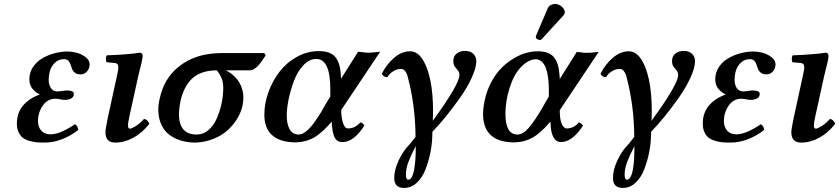

<svg xmlns="http://www.w3.org/2000/svg" viewBox="-20 -698 4174 955"><path d="M168.9 -96.2Q168.9 -66.4 185.3 -48.1Q201.7 -29.8 231 -29.8Q278.3 -29.8 353 -80.1Q367.2 -71.3 369.1 -51.8Q334 -23.4 290 -6.1Q246.1 11.2 203.1 11.2Q179.7 11.2 162.4 9.8Q145 8.3 125.2 2.4Q105.5 -3.4 93 -13.2Q80.6 -22.9 72.3 -40.8Q64 -58.6 64 -83Q64 -136.7 94.5 -172.9Q125 -209 178.2 -228Q126 -253.9 126 -303.2Q126 -337.4 144.3 -364.7Q162.6 -392.1 191.2 -408.4Q219.7 -424.8 252.2 -433.3Q284.7 -441.9 315.9 -441.9Q335.9 -441.9 359.9 -436Q383.8 -430.2 404.8 -414.6Q425.8 -398.9 425.8 -377.9Q425.8 -357.9 413.1 -343Q400.4 -328.1 380.9 -328.1Q363.8 -328.1 353.3 -335.9Q342.8 -343.8 338.6 -355Q334.5 -366.2 330.8 -377.2Q327.1 -388.2 319.6 -396Q312 -403.8 298.8 -403.8Q272 -403.8 253.9 -386.7Q235.8 -369.6 229 -347.2Q222.2 -324.7 222.2 -298.8Q222.2 -276.4 233.2 -259.8Q244.1 -243.2 265.1 -243.2Q273.4 -243.2 289.1 -245.6Q304.7 -248 313 -248Q347.2 -248 347.2 -231Q347.2 -214.8 333.5 -208Q319.8 -201.2 301.8 -201.2Q293.9 -201.2 279.3 -204.1Q264.6 -207 256.8 -207Q216.3 -207 192.6 -172.4Q168.9 -137.7 168.9 -96.2Z M667.5 -318.8 624.5 -123Q616.7 -88.9 616.7 -73.2Q616.7 -58.1 626.5 -58.1Q635.3 -58.1 656.7 -71.8Q678.2 -85.4 695.8 -106Q705.1 -106 712.4 -98.1Q719.7 -90.3 722.7 -82Q688 -37.6 643.8 -13.2Q599.6 11.2 552.7 11.2Q504.4 11.2 504.4 -41Q504.4 -55.2 516.6 -113.8L561.5 -319.8Q568.8 -352.5 568.8 -362.8Q568.8 -383.3 550.8 -384.8L510.7 -388.2Q506.3 -394.5 506.6 -405.8Q506.8 -417 511.7 -422.9Q548.8 -423.8 600.6 -427.7Q652.3 -431.6 674.8 -436Q689.5 -436 689.5 -418.9Q689.5 -413.1 687.5 -402.6Q685.5 -392.1 682.9 -381.6Q680.2 -371.1 675.5 -351.8Q670.9 -332.5 667.5 -318.8Z M958.5 -28.8Q990.2 -28.8 1015.9 -50.3Q1041.5 -71.8 1056.4 -105Q1071.3 -138.2 1079.6 -172.1Q1087.9 -206.1 1089.4 -236.8Q1092.8 -273.4 1085.7 -298.3Q1078.6 -323.2 1058.6 -348.1Q966.8 -348.1 921.9 -292.7Q877 -237.3 870.6 -143.1Q864.7 -28.8 958.5 -28.8ZM1220.2 -348.1H1103.5Q1137.2 -332 1160.9 -301.5Q1184.6 -271 1189.5 -230Q1192.4 -203.6 1186.5 -173.8Q1179.2 -140.1 1160.4 -108.6Q1141.6 -77.1 1112.8 -50.8Q1084 -24.4 1042.5 -7.6Q1001 9.3 953.6 11.2Q916 11.2 883.8 2.2Q851.6 -6.8 825.9 -24.9Q800.3 -43 784.9 -73.2Q769.5 -103.5 767.6 -143.1Q766.1 -171.9 773.4 -203.1Q794.4 -308.1 870.8 -367.9Q947.3 -427.7 1056.6 -433.1Q1065.4 -434.1 1083.5 -434.1H1294.4L1301.3 -421.9Q1299.3 -419.4 1291.3 -407.5Q1283.2 -395.5 1280.5 -391.8Q1277.8 -388.2 1270.5 -378.9Q1263.2 -369.6 1258.8 -366Q1254.4 -362.3 1247.6 -357.2Q1240.7 -352.1 1234.1 -350.1Q1227.5 -348.1 1220.2 -348.1Z M1600.1 -180.2 1623 -217.8V-253.9Q1623 -404.8 1553.2 -404.8Q1518.1 -404.8 1488.5 -373Q1459 -341.3 1441.9 -295.2Q1424.8 -249 1415.5 -203.4Q1406.2 -157.7 1406.2 -124Q1406.2 -80.6 1420.9 -54.7Q1435.5 -28.8 1466.3 -28.8Q1483.4 -28.8 1504.2 -45.9Q1524.9 -63 1544.4 -90.8Q1564 -118.7 1576.4 -138.9Q1588.9 -159.2 1600.1 -180.2ZM1675.3 -324.2 1676.3 -306.2 1761.2 -440.9Q1797.9 -436 1804.2 -436H1817.9Q1822.8 -435.5 1871.1 -440.9L1677.2 -150.9Q1677.2 -111.8 1686.3 -85.4Q1695.3 -59.1 1710.9 -59.1Q1745.6 -59.1 1772 -88.9Q1786.6 -86.9 1792 -73.2Q1740.2 8.8 1683.1 8.8Q1667.5 8.8 1657.2 1.2Q1647 -6.3 1641.4 -21.5Q1635.7 -36.6 1633.5 -52.7Q1631.3 -68.8 1629.9 -92.8Q1580.6 -35.6 1541.5 -13.7Q1502.4 8.3 1456.1 9.8Q1447.3 11.2 1437 9.8Q1369.1 6.8 1332 -27.1Q1294.9 -61 1294.9 -127.9Q1294.9 -183.6 1315.2 -239.7Q1335.4 -295.9 1370.4 -341.3Q1405.3 -386.7 1456.8 -415.3Q1508.3 -443.8 1565.9 -443.8Q1623.5 -443.8 1647.9 -414.3Q1672.4 -384.8 1675.3 -324.2Z M1999 170.9Q1999 195.8 2010.7 195.8Q2021.5 195.8 2029.3 180.4Q2037.1 165 2041 139.4Q2044.9 113.8 2046.4 89.1Q2047.9 64.5 2047.9 38.1V28.8Q2023.4 75.7 2011.2 108.2Q1999 140.6 1999 170.9ZM1940.9 187Q1940.9 146 1964.1 97.4Q1987.3 48.8 2020 17.1L2046.9 -17.1Q2045.9 -173.3 2008.8 -313Q2004.9 -331.1 1996.1 -343Q1987.3 -355 1975.1 -355Q1966.8 -355 1956.5 -352.8Q1946.3 -350.6 1931.2 -340.6Q1916 -330.6 1906.7 -314Q1887.7 -314 1878.9 -331.1Q1902.8 -378.4 1940.4 -410.6Q1978 -442.9 2020 -442.9Q2060.1 -442.9 2087.6 -393.1Q2115.2 -343.3 2126.2 -265.6Q2137.2 -188 2132.8 -97.2Q2265.1 -279.3 2265.1 -324.2Q2265.1 -338.9 2257.6 -347.4Q2250 -356 2242.4 -366.2Q2234.9 -376.5 2234.9 -395Q2234.9 -418.9 2251.7 -431.9Q2268.6 -444.8 2293 -444.8Q2319.3 -444.8 2334.2 -430.4Q2349.1 -416 2349.1 -394Q2349.1 -360.8 2326.2 -311Q2303.2 -261.2 2267.8 -211.2Q2232.4 -161.1 2197.3 -117.9Q2162.1 -74.7 2130.9 -43L2129.9 -15.1Q2128.4 23.4 2120.1 64Q2111.8 104.5 2096.2 145Q2080.6 185.5 2053 211.2Q2025.4 236.8 1989.7 236.8Q1940.9 236.8 1940.9 187Z M2688 -180.2 2710 -217.8V-248Q2710 -392.6 2650.9 -402.8Q2645 -404.3 2639.2 -402.8Q2619.6 -401.9 2595.9 -385.7Q2572.3 -369.6 2552.7 -341.8Q2523.4 -300.8 2504.9 -225.1Q2492.7 -168.5 2494.1 -124Q2496.1 -28.8 2554.2 -28.8Q2581.1 -28.8 2610.6 -63Q2640.1 -97.2 2679.2 -164.1Q2680.2 -167 2683.6 -172.4Q2687 -177.7 2688 -180.2ZM2653.8 -442.9Q2710.9 -442.9 2735.1 -413.6Q2759.3 -384.3 2763.2 -323.2Q2763.2 -320.3 2763.7 -314.5Q2764.2 -308.6 2764.2 -305.2L2849.1 -439.9Q2866.7 -437.5 2892.1 -435.1Q2921.4 -435.1 2958 -439.9L2764.2 -149.9Q2764.2 -134.8 2766.1 -115.2V-113.8Q2769.5 -87.4 2778.8 -73.2Q2788.1 -59.1 2797.9 -59.1Q2834 -59.1 2858.9 -88.9Q2871.6 -85.9 2879.9 -73.2Q2831.5 1 2780.8 7.8Q2775.9 8.8 2767.1 8.8Q2727.5 4.9 2719.7 -63V-64.9Q2719.2 -69.3 2718.8 -78.6Q2718.3 -87.9 2717.8 -92.8Q2668.5 -35.6 2629.4 -13.7Q2590.3 8.3 2544.9 9.8Q2534.7 11.2 2525.9 9.8Q2389.6 4.9 2382.8 -120.1Q2381.3 -154.3 2391.1 -200.2Q2402.3 -251 2425.3 -292.7Q2448.2 -334.5 2476.1 -361.8Q2503.9 -389.2 2535.9 -408Q2567.9 -426.8 2597.4 -434.8Q2627 -442.9 2653.8 -442.9ZM2728 -675.8Q2737.8 -681.2 2755.9 -675.8Q2766.6 -671.9 2775.4 -664.1Q2784.2 -656.2 2787.1 -647Q2790.5 -641.6 2789.1 -637.2Q2789.1 -627.9 2783.2 -622.1L2677.7 -506.8Q2671.9 -499 2666 -499Q2658.7 -499 2651.9 -503.7Q2645 -508.3 2645 -515.1Q2645 -516.1 2645.5 -517.8Q2646 -519.5 2646 -520Q2647 -522.9 2648.9 -526.9L2705.1 -658.2Q2711.4 -671.9 2728 -675.8Z M3086.9 170.9Q3086.9 195.8 3098.6 195.8Q3109.4 195.8 3117.2 180.4Q3125 165 3128.9 139.4Q3132.8 113.8 3134.3 89.1Q3135.7 64.5 3135.7 38.1V28.8Q3111.3 75.7 3099.1 108.2Q3086.9 140.6 3086.9 170.9ZM3028.8 187Q3028.8 146 3052 97.4Q3075.2 48.8 3107.9 17.1L3134.8 -17.1Q3133.8 -173.3 3096.7 -313Q3092.8 -331.1 3084 -343Q3075.2 -355 3063 -355Q3054.7 -355 3044.4 -352.8Q3034.2 -350.6 3019 -340.6Q3003.9 -330.6 2994.6 -314Q2975.6 -314 2966.8 -331.1Q2990.7 -378.4 3028.3 -410.6Q3065.9 -442.9 3107.9 -442.9Q3147.9 -442.9 3175.5 -393.1Q3203.1 -343.3 3214.1 -265.6Q3225.1 -188 3220.7 -97.2Q3353 -279.3 3353 -324.2Q3353 -338.9 3345.5 -347.4Q3337.9 -356 3330.3 -366.2Q3322.8 -376.5 3322.8 -395Q3322.8 -418.9 3339.6 -431.9Q3356.4 -444.8 3380.9 -444.8Q3407.2 -444.8 3422.1 -430.4Q3437 -416 3437 -394Q3437 -360.8 3414.1 -311Q3391.1 -261.2 3355.7 -211.2Q3320.3 -161.1 3285.2 -117.9Q3250 -74.7 3218.8 -43L3217.8 -15.1Q3216.3 23.4 3208 64Q3199.7 104.5 3184.1 145Q3168.5 185.5 3140.9 211.2Q3113.3 236.8 3077.6 236.8Q3028.8 236.8 3028.8 187Z M3580.6 -96.2Q3580.6 -66.4 3596.9 -48.1Q3613.3 -29.8 3642.6 -29.8Q3689.9 -29.8 3764.6 -80.1Q3778.8 -71.3 3780.8 -51.8Q3745.6 -23.4 3701.7 -6.1Q3657.7 11.2 3614.7 11.2Q3591.3 11.2 3574 9.8Q3556.6 8.3 3536.9 2.4Q3517.1 -3.4 3504.6 -13.2Q3492.2 -22.9 3483.9 -40.8Q3475.6 -58.6 3475.6 -83Q3475.6 -136.7 3506.1 -172.9Q3536.6 -209 3589.8 -228Q3537.6 -253.9 3537.6 -303.2Q3537.6 -337.4 3555.9 -364.7Q3574.2 -392.1 3602.8 -408.4Q3631.3 -424.8 3663.8 -433.3Q3696.3 -441.9 3727.5 -441.9Q3747.6 -441.9 3771.5 -436Q3795.4 -430.2 3816.4 -414.6Q3837.4 -398.9 3837.4 -377.9Q3837.4 -357.9 3824.7 -343Q3812 -328.1 3792.5 -328.1Q3775.4 -328.1 3764.9 -335.9Q3754.4 -343.8 3750.2 -355Q3746.1 -366.2 3742.4 -377.2Q3738.8 -388.2 3731.2 -396Q3723.6 -403.8 3710.4 -403.8Q3683.6 -403.8 3665.5 -386.7Q3647.5 -369.6 3640.6 -347.2Q3633.8 -324.7 3633.8 -298.8Q3633.8 -276.4 3644.8 -259.8Q3655.8 -243.2 3676.8 -243.2Q3685.1 -243.2 3700.7 -245.6Q3716.3 -248 3724.6 -248Q3758.8 -248 3758.8 -231Q3758.8 -214.8 3745.1 -208Q3731.4 -201.2 3713.4 -201.2Q3705.6 -201.2 3690.9 -204.1Q3676.3 -207 3668.5 -207Q3627.9 -207 3604.2 -172.4Q3580.6 -137.7 3580.6 -96.2Z M4079.1 -318.8 4036.1 -123Q4028.3 -88.9 4028.3 -73.2Q4028.3 -58.1 4038.1 -58.1Q4046.9 -58.1 4068.4 -71.8Q4089.8 -85.4 4107.4 -106Q4116.7 -106 4124 -98.1Q4131.3 -90.3 4134.3 -82Q4099.6 -37.6 4055.4 -13.2Q4011.2 11.2 3964.4 11.2Q3916 11.2 3916 -41Q3916 -55.2 3928.2 -113.8L3973.1 -319.8Q3980.5 -352.5 3980.5 -362.8Q3980.5 -383.3 3962.4 -384.8L3922.4 -388.2Q3918 -394.5 3918.2 -405.8Q3918.5 -417 3923.3 -422.9Q3960.4 -423.8 4012.2 -427.7Q4064 -431.6 4086.4 -436Q4101.1 -436 4101.1 -418.9Q4101.1 -413.1 4099.1 -402.6Q4097.2 -392.1 4094.5 -381.6Q4091.8 -371.1 4087.2 -351.8Q4082.5 -332.5 4079.1 -318.8Z"/></svg>

Font: Common Serif SemiBold
Style: Italic
Weight: 600
Italic angle: -12°
Designer: Philipp H. Poll, Khaled Hosny
Foundry: Stefan Peev, Context Ltd.
Version: Version 1.026